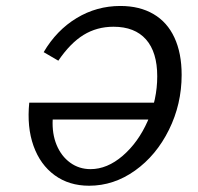

<svg xmlns="http://www.w3.org/2000/svg" viewBox="-20 -602 655 634"><path d="M76.6 -262.9H520.2L516.9 -207.3H154Q151.6 -160.5 166.9 -123.4Q182.3 -86.3 211.7 -64.9Q241.1 -43.5 279 -43.5Q333.9 -43.5 385.1 -87.5Q436.3 -131.5 467.7 -202.4Q499.2 -273.4 499.2 -350Q499.2 -429.8 462.1 -471.8Q425 -513.7 354.8 -513.7Q300 -513.7 256 -486.7Q212.1 -459.7 172.6 -401.6L124.2 -429.8Q166.9 -502.4 233.1 -542.3Q299.2 -582.3 377.4 -582.3Q441.1 -582.3 486.7 -555.6Q532.3 -529 556 -477.8Q579.8 -426.6 579.8 -354.8Q579.8 -258.1 537.9 -173.4Q496 -88.7 425.8 -38.7Q355.6 11.3 274.2 11.3Q208.1 11.3 160.5 -23.4Q112.9 -58.1 90.7 -120.2Q68.5 -182.3 76.6 -262.9Z"/></svg>

Font: Playfair Micro SmCond SmLight
Style: Italic
Weight: 360
Width: 4
Italic angle: -15.6°
Designer: Claus Eggers Sørensen
Foundry: Claus Eggers Sørensen
Version: Version 2.203;Glyphs 3.3 (3326)